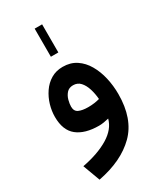

<svg xmlns="http://www.w3.org/2000/svg" viewBox="-226 -733 911 1078"><g transform="rotate(-30 229.5 -193.5)"><path d="M192.9 -469.7V-651.9H241.2V-469.7ZM416.5 -99.1Q416.5 61 329.1 147.7Q241.7 234.4 84.5 264.6L43.5 153.8Q147.9 133.8 215.1 93Q282.2 52.2 297.9 -8.3Q282.7 -4.4 265.6 -1.7Q248.5 1 234.4 1Q143.6 1 93.5 -38.8Q43.5 -78.6 43.5 -165.5Q43.5 -203.6 54.9 -242.7Q66.4 -281.7 88.9 -314.7Q111.3 -347.7 144.5 -367.7Q177.7 -387.7 221.2 -387.7Q271.5 -387.7 308.3 -363.3Q345.2 -338.9 369.1 -297.4Q393.1 -255.9 404.8 -204.6Q416.5 -153.3 416.5 -99.1ZM233.9 -119.6Q254.9 -119.6 273.9 -122.3Q293 -125 308.1 -129.4Q305.2 -165.5 295.2 -197.3Q285.2 -229 267.1 -249Q249 -269 220.2 -269Q193.4 -269 178.2 -251.7Q163.1 -234.4 157 -211.2Q150.9 -188 150.9 -169.9Q150.9 -140.1 173.3 -129.9Q195.8 -119.6 233.9 -119.6Z"/></g></svg>

Font: Vazirmatn RD UI SemiBold
Style: Regular
Weight: 600
Designer: Saber Rastikerdar
Foundry: Saber Rastikerdar
Version: Version 33.003